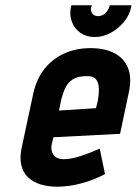

<svg xmlns="http://www.w3.org/2000/svg" viewBox="-20 -693 517 726"><path d="M477 -673H395L393 -666Q389 -654 378 -643Q367 -632 350 -632Q336 -632 328.5 -642.5Q321 -653 325 -666L327 -673H250L248 -666Q242 -636 252 -610Q262 -584 284.5 -568.5Q307 -553 338 -553Q369 -553 398 -568.5Q427 -584 448.5 -610Q470 -636 476 -666ZM176 -149 182 -174 434 -187 467 -343Q479 -399 464 -436Q449 -473 412.5 -492Q376 -511 322 -511Q268 -511 223.5 -491Q179 -471 148.5 -433Q118 -395 106 -340L62 -135Q54 -97 60.5 -69Q67 -41 85.5 -23Q104 -5 132.5 4Q161 13 196 13Q241 13 289 0Q337 -13 377 -35L357 -131Q322 -115 285 -103Q248 -91 221 -91Q208 -91 198 -95Q188 -99 182.5 -107Q177 -115 175 -125.5Q173 -136 176 -149ZM350 -313 343 -284 203 -275 211 -314Q218 -342 227.5 -361.5Q237 -381 254.5 -392.5Q272 -404 303 -405Q333 -407 343.5 -392.5Q354 -378 354 -356Q354 -334 350 -313Z"/></svg>

Font: Advent Pro
Style: Italic
Weight: 400
Italic angle: -12°
Designer: VivaRado, Andreas Kalpakidis
Foundry: VivaRado, Andreas Kalpakidis
Version: Version 3.000